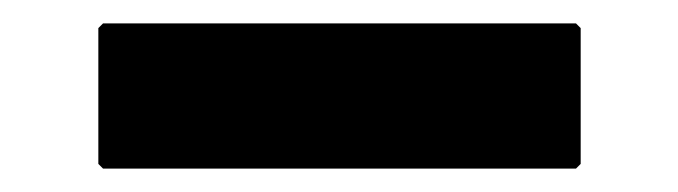

<svg xmlns="http://www.w3.org/2000/svg" viewBox="-20 -776 579 164"><path d="M68 -756 64 -752V-636L68 -632H472L476 -636V-752L472 -756Z"/></svg>

Font: Hussar Woodtype
Style: Bd
Weight: 900
Foundry: Cannot Into Space Fonts
Version: Version 1.07